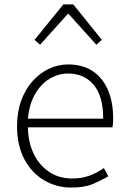

<svg xmlns="http://www.w3.org/2000/svg" viewBox="-20 -834 573 867"><path d="M302 13Q235 13 179 -20Q123 -53 90 -115Q57 -177 57 -264Q57 -329 76 -380.5Q95 -432 128 -468.5Q161 -505 202 -524Q243 -543 288 -543Q351 -543 396 -514.5Q441 -486 466 -431Q491 -376 491 -298Q491 -289 490.5 -279.5Q490 -270 488 -259H106Q107 -192 132 -140Q157 -88 201.5 -58Q246 -28 306 -28Q350 -28 384.5 -41Q419 -54 449 -75L469 -38Q437 -19 399 -3Q361 13 302 13ZM106 -298H446Q446 -400 403 -451Q360 -502 288 -502Q243 -502 203.5 -478Q164 -454 138 -408.5Q112 -363 106 -298ZM136 -654 266 -814H311L440 -654L415 -632L290 -771H286L161 -632Z"/></svg>

Font: Noto Sans JP ExtraLight
Style: Regular
Weight: 250
Designer: Ryoko NISHIZUKA  (kana, bopomofo & ideographs); Paul D. Hunt (Latin, Greek & Cyrillic); Sandoll Communications , Soo-you
Foundry: Adobe
Version: Version 2.004-H2;hotconv 1.0.118;makeotfexe 2.5.65603